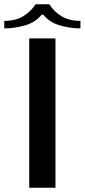

<svg xmlns="http://www.w3.org/2000/svg" viewBox="-84 -880 397 900"><path d="M53 -700H176V0H53ZM83 -860H147Q170 -824 206 -803Q242 -782 293 -782V-747Q245 -747 196.5 -761Q148 -775 119 -811H111Q82 -775 33.5 -761Q-15 -747 -64 -747V-782Q-12 -782 24 -803.5Q60 -825 83 -860Z"/></svg>

Font: Phudu Light Medium
Style: Regular
Weight: 500
Version: Version 1.005;gftools[0.9.23]